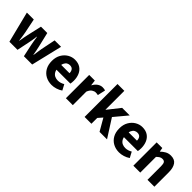

<svg xmlns="http://www.w3.org/2000/svg" viewBox="202 -1789 2890 2890"><g transform="rotate(45 1647.0 -344.5)"><path d="M148.4 0 24 -496H171.1L217.9 -266.2Q224.8 -231 229.7 -194.5Q234.6 -158.1 240.1 -116.9H244.1Q250.6 -158.1 257.1 -194.8Q263.6 -231.6 271.7 -266.2L323.8 -496H458.4L512.6 -266.2Q521.1 -231 528.1 -194.5Q535.1 -158.1 542.1 -116.9H546.1Q552.6 -158.1 557.2 -194.5Q561.9 -231 568.3 -266.2L615.1 -496H752L633.2 0H456.5L414.3 -197.8Q407.9 -231.9 401.7 -266.5Q395.4 -301.1 389.4 -345.8H385.4Q380.6 -301.1 374.6 -266.5Q368.6 -231.9 361.7 -197.8L320.6 0Z M1055.4 12Q984.1 12 926.9 -18.8Q869.8 -49.6 836.6 -107.6Q803.5 -165.7 803.5 -248.2Q803.5 -328.8 837.4 -386.9Q871.2 -444.9 924.9 -476.5Q978.6 -508 1038.2 -508Q1109.2 -508 1156.1 -476.6Q1203.1 -445.2 1226.1 -391.3Q1249.2 -337.4 1249.2 -270Q1249.2 -250.6 1247.1 -232.6Q1245.1 -214.5 1242.6 -203.3H917.5L916.4 -304.7H1122.6Q1122.6 -344.3 1103.9 -369.7Q1085.2 -395.2 1041.4 -395.2Q1017.3 -395.2 994.1 -382.2Q971 -369.1 956 -337Q941 -305 942.2 -248.2Q943.3 -191.9 962.7 -159.9Q982.2 -127.9 1012.1 -114.6Q1042 -101.3 1075 -101.3Q1103.6 -101.3 1130.4 -109.4Q1157.2 -117.6 1183.4 -133L1231.2 -43.4Q1193.8 -17.1 1146.7 -2.6Q1099.6 12 1055.4 12Z M1350.7 0V-496.1H1470.6L1481.2 -409.4H1484.9Q1512 -459.2 1549.7 -483.7Q1587.4 -508.1 1625.8 -508.1Q1646.9 -508.1 1660.8 -505.7Q1674.6 -503.3 1685 -498.1L1656.9 -373.3Q1644.6 -376.3 1634 -377.8Q1623.4 -379.3 1607 -379.3Q1578.9 -379.3 1548.3 -359Q1517.6 -338.7 1497.7 -287.5V0Z M1748.7 0V-700.6H1894V-300.9H1897.7L2051.8 -496.1H2213L2040.9 -290L2226.2 0H2066.9L1955.3 -193.5L1894 -123.8V0Z M2491.4 12Q2420.1 12 2362.9 -18.8Q2305.8 -49.6 2272.6 -107.6Q2239.5 -165.7 2239.5 -248.2Q2239.5 -328.8 2273.4 -386.9Q2307.2 -444.9 2360.9 -476.5Q2414.6 -508 2474.2 -508Q2545.2 -508 2592.1 -476.6Q2639.1 -445.2 2662.1 -391.3Q2685.2 -337.4 2685.2 -270Q2685.2 -250.6 2683.1 -232.6Q2681.1 -214.5 2678.6 -203.3H2353.5L2352.4 -304.7H2558.6Q2558.6 -344.3 2539.9 -369.7Q2521.2 -395.2 2477.4 -395.2Q2453.3 -395.2 2430.1 -382.2Q2407 -369.1 2392 -337Q2377 -305 2378.2 -248.2Q2379.3 -191.9 2398.7 -159.9Q2418.2 -127.9 2448.1 -114.6Q2478 -101.3 2511 -101.3Q2539.6 -101.3 2566.4 -109.4Q2593.2 -117.6 2619.4 -133L2667.2 -43.4Q2629.8 -17.1 2582.7 -2.6Q2535.6 12 2491.4 12Z M2786.7 0V-496.1H2906.6L2917.2 -433.3H2920.9Q2952.3 -463.9 2990.9 -486Q3029.6 -508.1 3080.3 -508.1Q3161.7 -508.1 3197.9 -454.6Q3234.2 -401 3234.2 -308V0H3087.2V-289.2Q3087.2 -342.8 3072.5 -362.9Q3057.9 -382.9 3025.5 -382.9Q2997.8 -382.9 2978.1 -370.4Q2958.4 -358 2933.7 -334.7V0Z"/></g></svg>

Font: Source Sans 3 VF
Style: Regular
Weight: 200
Designer: Paul D. Hunt
Foundry: Adobe
Version: Version 3.046;hotconv 1.0.118;makeotfexe 2.5.65603